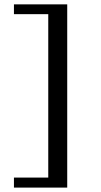

<svg xmlns="http://www.w3.org/2000/svg" viewBox="-20 -728 463 880"><path d="M43.9 131.8V85.9H201.2V-663.1H43.9V-708H288.1V131.8Z"/></svg>

Font: Charis SIL Eur
Style: Regular
Weight: 400
Foundry: SIL International
Version: Version 5.000